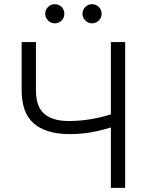

<svg xmlns="http://www.w3.org/2000/svg" viewBox="-20 -911 711 931"><path d="M154.3 -707V-472.7Q154.3 -394 194.6 -359.1Q234.9 -324.2 313.5 -324.2Q414.6 -324.2 517.6 -356.4V-707H586.9V0H517.6V-293Q465.3 -276.9 418 -268.8Q370.6 -260.7 314.5 -260.7Q202.1 -261.7 143.6 -312.7Q85 -363.8 85 -472.7V-707ZM199.2 -843.8Q199.2 -863.3 212.9 -877Q226.6 -890.6 245.1 -890.6Q265.6 -890.6 278.8 -877.2Q292 -863.8 292 -843.8Q292 -825.2 278.6 -811.5Q265.1 -797.9 245.1 -797.9Q227.1 -797.9 213.1 -811.8Q199.2 -825.7 199.2 -843.8ZM379.9 -843.8Q379.9 -863.3 393.6 -877Q407.2 -890.6 425.8 -890.6Q445.8 -890.6 459.2 -877.2Q472.7 -863.8 472.7 -843.8Q472.7 -825.2 459 -811.5Q445.3 -797.9 425.8 -797.9Q407.7 -797.9 393.8 -811.8Q379.9 -825.7 379.9 -843.8Z"/></svg>

Font: Pretendard Light
Style: Regular
Weight: 300
Designer: Base glyphs from Inter by Rasmus Andersson; Hangeul glyphs from Noto Sans CJK(Source Han Sans) by Jang Soo-young and Kan
Foundry: Kil Hyung-jin
Version: Version 1.309